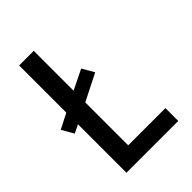

<svg xmlns="http://www.w3.org/2000/svg" viewBox="-215 -832 930 930"><g transform="rotate(-45 250.0 -367.5)"><path d="M91 0V-332L48 -311L13 -372L91 -412V-735H191V-462L293 -512L328 -451L191 -382V-88H446V0Z"/></g></svg>

Font: Iosevka Term Semibold
Style: Regular
Weight: 600
Monospace: yes
Designer: Belleve Invis
Foundry: Belleve Invis
Version: Version 31.4.0